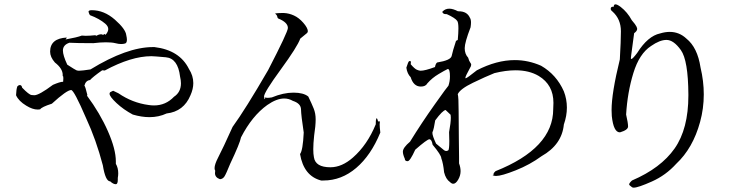

<svg xmlns="http://www.w3.org/2000/svg" viewBox="-20 -811 3390 885"><path d="M514 38Q523 38 523 17V9Q525 -2 525 -12Q525 -37 514 -56V-67Q514 -123 477.5 -206Q441 -289 381 -370V-371Q381 -372 383 -372Q373 -414 369 -416Q375 -440 395 -442Q407 -456 451 -487L463 -486Q585 -552 678 -552Q689 -552 744.5 -547Q800 -542 810 -458Q814 -441 814 -427Q814 -386 782 -365Q744 -325 690 -325Q678 -325 665 -327Q590 -337 526 -381Q503 -392 502 -392.5Q501 -393 488 -386Q485 -383 485 -379Q485 -366 517 -336Q549 -306 592 -283Q633 -271 669 -271Q712 -271 748 -288Q827 -297 858 -372Q871 -401 871 -428Q871 -462 851 -493Q808 -580 692 -594H685Q565 -594 397 -491Q358 -485 344 -485Q338 -485 332.5 -487Q327 -489 290 -513Q270 -556 270 -578Q270 -604 300 -614Q334 -612 410 -612Q443 -616 468 -616Q496 -616 511.5 -612Q527 -608 538 -608Q548 -608 556.5 -610.5Q565 -613 565 -628Q565 -636 562 -649Q559 -677 509.5 -720.5Q460 -764 403 -764Q388 -764 388 -757Q388 -755 390.5 -749Q393 -743 395 -741Q438 -725 465 -702Q479 -690 479 -677Q479 -664 466 -650Q465 -654 462 -654Q460 -654 455 -650Q451 -653 446 -653Q436 -653 421 -645H420L423 -649Q393 -646 375 -646Q364 -646 357 -647Q337 -639 282 -629Q286 -633 288 -638Q211 -634 211 -573Q211 -548 233 -523Q269 -495 269 -466V-460H270Q272 -460 272 -449L271 -434H269Q257 -434 224 -420Q160 -372 138 -372Q137 -372 125.5 -373Q114 -374 82 -407Q80 -419 71 -419Q66 -419 60 -413Q55 -400 54 -372Q66 -345 101 -324Q130 -306 154 -306L165 -307Q172 -318 219 -333Q288 -396 308 -396Q321 -396 377 -266Q423 -167 454 -49Q466 25 488 25Q502 38 513 38Z M1471 21Q1554 21 1622 -37Q1690 -95 1733 -200Q1730 -226 1730 -238L1731 -249Q1731 -252 1728 -252L1723 -251Q1719 -266 1716 -266L1714 -263Q1712 -259 1712 -238Q1673 -143 1607 -85Q1556 -40 1503 -40Q1434 -40 1427 -86Q1424 -101 1424 -123Q1424 -149 1428 -186Q1435 -231 1435 -261Q1435 -288 1426 -310.5Q1417 -333 1401 -366Q1379 -384 1333 -384Q1286 -384 1233 -362Q1220 -360 1213 -360Q1204 -360 1204 -363V-364Q1201 -354 1200 -354Q1198 -354 1198 -363L1197 -366Q1197 -385 1274 -490.5Q1351 -596 1364 -633Q1391 -655 1395 -658.5Q1399 -662 1399 -668Q1398 -683 1378 -706Q1358 -729 1335 -739.5Q1312 -750 1289 -751H1278Q1262 -751 1248 -749Q1257 -741 1258 -734.5Q1259 -728 1262 -726Q1307 -708 1307 -682Q1307 -664 1216 -488Q1111 -307 1052 -226Q1007 -126 985 -84Q969 -53 969 -36Q969 -29 972 -24L971 -13Q971 7 994 15Q1007 14 1014.5 2.5Q1022 -9 1041 -56Q1086 -151 1091 -178Q1142 -277 1212 -327Q1255 -357 1290 -357Q1311 -357 1330 -346Q1367 -334 1367.5 -306.5Q1368 -279 1380 -200Q1376 -117 1363 -101Q1380 0 1460 21Z M2069 36Q2081 36 2092 17Q2103 -2 2103 -22Q2103 -39 2096 -58V-87L2095 -170Q2094 -231 2094 -297.5Q2094 -364 2090 -377Q2101 -401 2160 -429.5Q2219 -458 2259 -474Q2312 -487 2356 -487Q2419 -487 2463 -461Q2531 -420 2531 -337L2530 -308Q2530 -128 2264 -22Q2255 -14 2255 -9V-7Q2255 -4 2252 -4L2249 -5Q2255 0 2267 0Q2292 0 2357.5 -26Q2423 -52 2476 -91Q2570 -144 2579 -237Q2593 -277 2593 -315Q2593 -354 2579 -390Q2545 -467 2474 -508Q2415 -534 2353 -534Q2269 -534 2178 -487Q2132 -450 2126 -450L2125 -452Q2125 -459 2146 -497Q2152 -506 2152 -513Q2152 -517 2147 -523.5Q2142 -530 2138 -545Q2122 -562 2122 -589Q2122 -615 2149 -685Q2151 -698 2151 -707Q2151 -722 2146 -729Q2133 -759 2094 -759H2091Q2068 -771 2051 -771Q2033 -771 2021 -759Q2019 -758 2019 -756Q2019 -753 2023 -749.5Q2027 -746 2034 -746H2039Q2079 -728 2088 -714Q2093 -706 2093 -680Q2093 -659 2090 -627Q2084 -623 2082 -623L2083 -626Q2066 -574 2062 -553.5Q2058 -533 1995 -523Q1988 -518 1985 -502Q1939 -485 1919 -485Q1912 -485 1901.5 -489.5Q1891 -494 1873 -515L1874 -523Q1874 -530 1870 -530L1866 -529Q1862 -528 1853 -499Q1857 -471 1873 -455Q1886 -412 1920 -412Q1942 -412 1950 -427Q1972 -452 2001.5 -469.5Q2031 -487 2042 -492L2044 -493Q2054 -493 2054 -459Q2054 -436 2047 -416Q2043 -413 1983 -328.5Q1923 -244 1870 -158Q1837 -130 1837 -112Q1837 -99 1846 -79Q1846 -68 1859 -68Q1870 -68 1894 -121Q1949 -169 1959 -169Q1970 -169 1974 -144Q2014 -96 2014 -82Q2023 -58 2027 -17Q2035 15 2054 28Q2062 36 2069 36ZM2037 -115Q2032 -115 2027 -118.5Q2022 -122 1990 -149Q1973 -185 1973 -199Q1973 -202 1976 -208Q1979 -214 1986 -256Q2020 -302 2034 -304Q2037 -302 2057 -282L2058 -269Q2058 -245 2050 -202L2051 -161Q2051 -121 2046 -118Q2041 -115 2037 -115Z M2901 54Q2921 54 2985 25.5Q3049 -3 3097 -56Q3174 -128 3207 -249Q3224 -311 3224 -376Q3224 -437 3209 -500Q3195 -592 3144 -633Q3111 -664 3067 -664Q3046 -664 3023 -657Q2966 -645 2917 -567Q2896 -539 2890 -539Q2888 -539 2888 -543Q2888 -545 2889.5 -557.5Q2891 -570 2903 -658Q2917 -668 2917 -678Q2917 -681 2913.5 -689Q2910 -697 2892 -718Q2872 -755 2841 -779Q2825 -791 2817 -791Q2809 -791 2809 -780H2805Q2795 -780 2795 -770Q2795 -764 2803 -758Q2842 -723 2842 -667Q2842 -623 2837 -537Q2799 -382 2799 -304Q2799 -288 2800 -276Q2808 -201 2837 -201H2838Q2875 -212 2875 -228Q2875 -244 2866 -283Q2872 -385 2899.5 -474.5Q2927 -564 2981 -599Q3021 -627 3052 -627Q3085 -627 3118.5 -580Q3152 -533 3153 -376V-371Q3153 -217 3089.5 -126.5Q3026 -36 2893 21Q2880 33 2880 39Q2880 42 2884.5 45Q2889 48 2892 51Q2895 54 2901 54Z"/></svg>

Font: Xiaobo Songti 小帛宋体
Style: Regular
Weight: 400
Version: Version 1.501;March 17, 2024;FontCreator 14.0.0.2814 64-bit